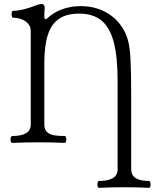

<svg xmlns="http://www.w3.org/2000/svg" viewBox="-20 -696 756 939"><path d="M456.5 206.1Q456.5 199.2 458.5 194.1Q460.4 189 463.4 189Q555.2 189 555.2 132.8V-301.8Q555.2 -419.4 535.9 -491.2Q516.6 -563 475.6 -596.2Q434.6 -629.4 366.7 -629.4Q306.6 -629.4 269.3 -604.5Q231.9 -579.6 214.4 -526.9Q196.8 -474.1 196.8 -388.7V-86.9Q196.8 -62.5 210 -50.3Q223.1 -38.1 244.1 -34.4Q265.1 -30.8 297.4 -30.8Q300.3 -30.8 302.2 -25.9Q304.2 -21 304.2 -14.2Q304.2 -7.3 302.2 -2.2Q300.3 2.9 297.4 2.9Q233.9 0 168.5 0Q104 0 40 2.9Q36.1 2.9 33.7 -2.2Q31.2 -7.3 31.2 -14.2Q31.2 -21 33.7 -25.9Q36.1 -30.8 40 -30.8Q130.4 -30.8 130.4 -86.9V-543.5Q130.4 -564.9 117.7 -579.8Q105 -594.7 85 -602.1Q64.9 -609.4 43.9 -609.4Q40.5 -609.4 38.6 -614.5Q36.6 -619.6 36.6 -626.5Q36.6 -633.3 38.6 -638.2Q40.5 -643.1 43.9 -643.1Q66.9 -643.1 94.7 -649.9Q122.6 -656.7 165 -672.9Q174.3 -676.3 184.1 -676.3Q198.7 -676.3 198.7 -656.7Q196.8 -642.1 196.8 -614.7Q196.8 -602.1 203.1 -602.1Q207 -602.1 210 -605Q239.3 -634.3 282.2 -650.1Q325.2 -666 374.5 -666Q439.5 -666 492.2 -639.2Q544.9 -612.3 577.1 -563Q597.2 -531.7 606.2 -498Q615.2 -464.4 618.4 -403.6Q621.6 -342.8 621.6 -218.3V132.8Q621.6 189 709.5 189Q712.4 189 714.4 194.1Q716.3 199.2 716.3 206.1Q716.3 212.9 714.4 217.8Q712.4 222.7 709.5 222.7Q648.9 219.7 586.4 219.7Q524.9 219.7 463.4 222.7Q460.4 222.7 458.5 217.8Q456.5 212.9 456.5 206.1Z"/></svg>

Font: JuniusX Light
Style: Regular
Weight: 300
Designer: Peter S. Baker
Foundry: Briery Creek Software
Version: Version 1.008